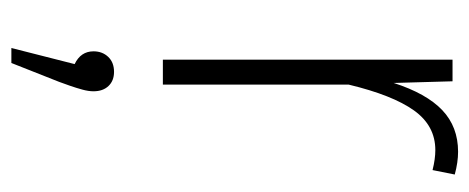

<svg xmlns="http://www.w3.org/2000/svg" viewBox="-270 -302 845 346"><g transform="rotate(90 153.0 -129.5)"><path d="M295 -526 287 -486Q267 -491 251 -491Q207 -491 179.5 -452.5Q152 -414 133 -335V0H88V-522H127L130 -416Q149 -475 179 -503.5Q209 -532 254 -532Q273 -532 295 -526ZM145 125Q145 134 142 145Q139 156 135 167.5Q131 179 128 187L94 273H67L96 159Q73 148 73 125Q73 109 83 98.5Q93 88 110 88Q126 88 135.5 98Q145 108 145 125Z"/></g></svg>

Font: Fira Sans Extra Condensed ExtraLight
Style: Regular
Weight: 275
Width: 1
Designer: Carrois Corporate & Edenspiekermann AG
Foundry: Carrois Corporate GbR & Edenspiekermann AG
Version: Version 4.203